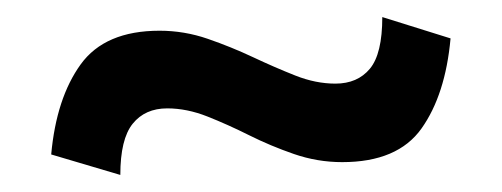

<svg xmlns="http://www.w3.org/2000/svg" viewBox="-20 -372 588 225"><path d="M121 -167 40 -191Q46 -257 74.5 -296.5Q103 -336 167 -336Q196 -336 223.5 -326.5Q251 -317 276.5 -305Q302 -293 326 -283.5Q350 -274 373 -274Q399 -274 413.5 -291.5Q428 -309 428 -352L508 -327Q502 -261 474 -221.5Q446 -182 381 -182Q352 -182 324.5 -191.5Q297 -201 272 -213.5Q247 -226 223 -235.5Q199 -245 176 -245Q150 -245 135.5 -227Q121 -209 121 -167Z"/></svg>

Font: Atkinson Hyperlegible Next Medium
Style: Regular
Weight: 500
Designer: Elliott Scott, Megan Eiswerth, Linus Boman, Theodore Petrosky, Letters from Sweden
Foundry: Applied Design Works, Letters from Sweden
Version: Version 2.001